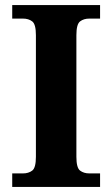

<svg xmlns="http://www.w3.org/2000/svg" viewBox="-20 -734 441 754"><path d="M28 0V-53H70Q92 -53 106.5 -64Q121 -75 121 -118V-596Q121 -639 106.5 -650Q92 -661 70 -661H28V-714H373V-661H331Q309 -661 294.5 -650Q280 -639 280 -596V-118Q280 -75 294.5 -64Q309 -53 331 -53H373V0Z"/></svg>

Font: Noto Serif Khojki
Style: Bold
Weight: 700
Version: Version 2.003